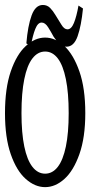

<svg xmlns="http://www.w3.org/2000/svg" viewBox="-25 -749 374 773"><path d="M156.7 4.4Q115.7 4.4 78.6 -28.6Q41.5 -61.5 18.3 -128.2Q-4.9 -194.8 -4.9 -293.5Q-4.9 -393.6 18.3 -461.4Q41.5 -529.3 78.6 -563.5Q115.7 -597.7 156.7 -597.7Q197.8 -597.7 234.4 -563.5Q271 -529.3 294.7 -461.4Q318.4 -393.6 318.4 -293.5Q318.4 -195.3 294.7 -128.4Q271 -61.5 234.4 -28.6Q197.8 4.4 156.7 4.4ZM156.7 -49.8Q186.5 -49.8 207.8 -77.4Q229 -105 240.2 -159.2Q251.5 -213.4 251.5 -293.5Q251.5 -375 240.2 -430.4Q229 -485.8 207.8 -513.7Q186.5 -541.5 156.7 -541.5Q127 -541.5 105.5 -513.7Q84 -485.8 72.8 -430.4Q61.5 -375 61.5 -293.5Q61.5 -213.4 72.8 -159.2Q84 -105 105.5 -77.4Q127 -49.8 156.7 -49.8ZM81.1 -574.2Q86.9 -645 102.3 -687Q117.7 -729 147.5 -729Q165 -729 176.8 -717Q188.5 -705.1 198.2 -688.5Q210.9 -668.5 222.2 -649.7Q233.4 -630.9 246.6 -630.9Q262.2 -630.9 272.7 -656.7Q283.2 -682.6 291 -726.6L309.1 -714.8Q302.2 -645 287.4 -603Q272.5 -561 242.7 -561Q225.1 -561 213.9 -572.5Q202.6 -584 190.9 -601.1Q180.2 -621.1 168.5 -639.6Q156.7 -658.2 142.6 -658.2Q127.4 -658.2 117.2 -632.8Q106.9 -607.4 99.1 -563.5Z"/></svg>

Font: Scarab Serif
Style: Condensed
Weight: 400
Designer: John Roberts
Foundry: Scarab
Version: 1.0